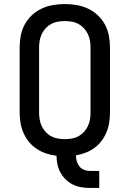

<svg xmlns="http://www.w3.org/2000/svg" viewBox="-20 -763 640 948"><path d="M424 165Q403 165 381.5 161.5Q360 158 340.5 148.5Q321 139 305 123.5Q289 108 278.5 89Q268 70 263.5 48.5Q259 27 259 6Q233 3 208.5 -5Q184 -13 162 -27.5Q140 -42 123.5 -62Q107 -82 96.5 -105.5Q86 -129 81.5 -154.5Q77 -180 77 -206V-529Q77 -558 82.5 -587Q88 -616 102 -642Q116 -668 137.5 -688Q159 -708 185.5 -720.5Q212 -733 241.5 -738Q271 -743 300 -743Q329 -743 358.5 -738Q388 -733 414.5 -720.5Q441 -708 462.5 -688Q484 -668 498 -642Q512 -616 517.5 -587Q523 -558 523 -529V-206Q523 -182 519 -157Q515 -132 505.5 -109.5Q496 -87 481 -67Q466 -47 446 -32.5Q426 -18 402.5 -9Q379 0 355 4Q355 19 359 33Q363 47 372 58.5Q381 70 395 75.5Q409 81 424 81H470V165ZM300 -76Q317 -76 334.5 -79Q352 -82 367 -90Q382 -98 394 -111Q406 -124 413.5 -139.5Q421 -155 424 -172Q427 -189 427 -206V-529Q427 -546 424 -563Q421 -580 413.5 -595.5Q406 -611 394 -624Q382 -637 367 -645Q352 -653 334.5 -656Q317 -659 300 -659Q283 -659 265.5 -656Q248 -653 233 -645Q218 -637 206 -624Q194 -611 186.5 -595.5Q179 -580 176 -563Q173 -546 173 -529V-206Q173 -189 176 -172Q179 -155 186.5 -139.5Q194 -124 206 -111Q218 -98 233 -90Q248 -82 265.5 -79Q283 -76 300 -76Z"/></svg>

Font: Iosevka Fixed Medium Extended
Style: Regular
Weight: 500
Width: 7
Monospace: yes
Designer: Belleve Invis
Foundry: Belleve Invis
Version: Version 24.1.1; ttfautohint (v1.8.4)